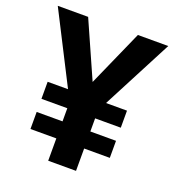

<svg xmlns="http://www.w3.org/2000/svg" viewBox="-130 -817 841 921"><g transform="rotate(20 290.5 -357.0)"><path d="M290 -428 417 -714H572L385 -355H492V-268H361V-201H492V-114H361V0H219V-114H87V-201H219V-268H87V-355H191L8 -714H163Z"/></g></svg>

Font: Noto Sans Lao Looped
Style: Bold
Weight: 700
Designer: Mark Frömberg, Ben Mitchell
Foundry: The Fontpad Ltd
Version: Version 1.001